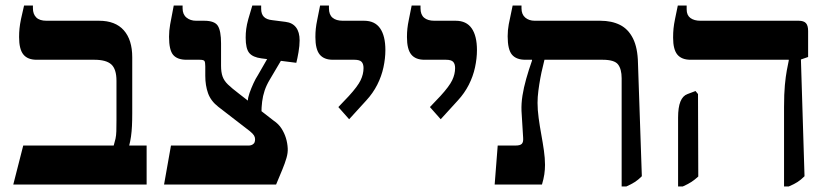

<svg xmlns="http://www.w3.org/2000/svg" viewBox="-20 -667 3009 694"><path d="M28 0 64 -141H391Q395 -154 397.5 -165.5Q400 -177 400.5 -192.5Q401 -208 401 -232V-375Q401 -417 382.5 -434Q364 -451 321 -451H112Q80 -451 64.5 -470Q49 -489 49 -533Q49 -549 50.5 -564Q52 -579 56 -598.5Q60 -618 67 -647H99V-637Q99 -616 111 -604Q123 -592 148 -592H338Q397 -592 427.5 -557.5Q458 -523 458 -460V-258Q458 -232 457 -211.5Q456 -191 453.5 -173.5Q451 -156 447 -141H510V0Z M573 0 598 -141H880Q884 -141 888.5 -142.5Q893 -144 896 -147Q899 -149 900.5 -153.5Q902 -158 902 -164Q902 -171 898 -177.5Q894 -184 883 -193L769 -281Q742 -302 732 -330Q722 -358 722 -393V-427Q722 -442 719 -446.5Q716 -451 701 -451H654Q621 -451 606 -468.5Q591 -486 591 -534Q591 -556 595 -578.5Q599 -601 608 -647H640V-637Q640 -615 654 -603.5Q668 -592 689 -592H718Q756 -592 767.5 -573.5Q779 -555 779 -510V-429Q779 -406 784.5 -390.5Q790 -375 804 -361.5Q818 -348 843 -329L969 -231Q987 -219 997.5 -202.5Q1008 -186 1013.5 -168Q1019 -150 1020 -131Q1021 -115 1015.5 -96Q1010 -77 1000.5 -54Q991 -31 978 0ZM925 -258 876 -303Q876 -314 882 -331Q888 -348 896 -365.5Q904 -383 912 -395L962 -482L1007 -467L955 -379Q943 -359 936.5 -339.5Q930 -320 927.5 -299.5Q925 -279 925 -258ZM1051 -440 925 -456Q894 -460 881 -475.5Q868 -491 868 -531Q868 -547 870 -562.5Q872 -578 877.5 -598Q883 -618 892 -647H924V-635Q924 -616 934 -606Q944 -596 965 -594L1012 -588Q1037 -585 1050 -568Q1063 -551 1063 -521Q1063 -502 1059 -478.5Q1055 -455 1051 -440Z M1242 -236 1203 -280 1241 -320Q1273 -355 1283.5 -377Q1294 -399 1294 -421Q1294 -436 1287 -443.5Q1280 -451 1261 -451H1183Q1151 -451 1135.5 -470Q1120 -489 1120 -533Q1120 -549 1121.5 -563.5Q1123 -578 1127 -597Q1131 -616 1137 -647H1169V-637Q1169 -614 1182 -603Q1195 -592 1219 -592H1296Q1335 -592 1354 -564.5Q1373 -537 1373 -486Q1373 -456 1366 -423.5Q1359 -391 1343.5 -360.5Q1328 -330 1304 -304Z M1573 -236 1534 -280 1572 -320Q1604 -355 1614.5 -377Q1625 -399 1625 -421Q1625 -436 1618 -443.5Q1611 -451 1592 -451H1514Q1482 -451 1466.5 -470Q1451 -489 1451 -533Q1451 -549 1452.5 -563.5Q1454 -578 1458 -597Q1462 -616 1468 -647H1500V-637Q1500 -614 1513 -603Q1526 -592 1550 -592H1627Q1666 -592 1685 -564.5Q1704 -537 1704 -486Q1704 -456 1697 -423.5Q1690 -391 1674.5 -360.5Q1659 -330 1635 -304Z M2227 7V-384Q2227 -417 2214 -434Q2201 -451 2158 -451H1879Q1846 -451 1830.5 -469.5Q1815 -488 1815 -536Q1815 -558 1819 -579.5Q1823 -601 1833 -647H1865V-637Q1865 -615 1878.5 -603.5Q1892 -592 1913 -592H2150Q2191 -592 2221 -577Q2251 -562 2268 -528Q2285 -494 2286 -439L2300 -30Q2287 -17 2274.5 -9Q2262 -1 2244 7ZM1768 0 1779 -141H1844Q1860 -141 1866 -147Q1872 -153 1871 -168L1865 -266Q1864 -293 1868.5 -321.5Q1873 -350 1882 -382Q1891 -414 1903 -448V-481H1948V-451Q1946 -441 1941.5 -423.5Q1937 -406 1933 -384Q1929 -362 1926 -339Q1923 -316 1923 -295Q1923 -270 1927 -240.5Q1931 -211 1936.5 -181Q1942 -151 1946 -123Q1950 -95 1950 -71Q1950 -54 1947.5 -37Q1945 -20 1939 0Z M2814 7V-280Q2814 -328 2817 -359.5Q2820 -391 2824 -412.5Q2828 -434 2831 -448V-451H2476Q2444 -451 2428.5 -469.5Q2413 -488 2413 -531Q2413 -549 2414.5 -564Q2416 -579 2420 -598.5Q2424 -618 2430 -647H2462V-633Q2462 -612 2475.5 -602Q2489 -592 2512 -592H2867Q2885 -592 2893 -583.5Q2901 -575 2901 -555V-461L2875 -452L2888 -30Q2875 -17 2862.5 -9Q2850 -1 2831 7ZM2431 7V-242Q2431 -279 2439.5 -300Q2448 -321 2465 -327L2494 -338L2503 -327L2504 -29Q2491 -17 2478.5 -9Q2466 -1 2448 7Z"/></svg>

Font: Noto Serif Hebrew SemiBold
Style: Regular
Weight: 600
Version: Version 2.003